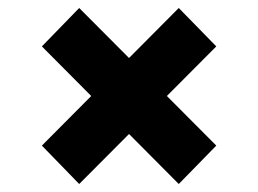

<svg xmlns="http://www.w3.org/2000/svg" viewBox="-20 -590 645 480"><path d="M520.7 -226 178 -570 84.7 -474 426.9 -130ZM520.7 -474 426.9 -570 84.7 -226 178 -130Z"/></svg>

Font: iiserrat Thin
Style: Regular
Weight: 100
Designer: Akira Ohta
Foundry: Akira Ohta
Version: Version 1.200;Glyphs 3.3.1 (3343)